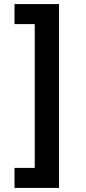

<svg xmlns="http://www.w3.org/2000/svg" viewBox="-20 -720 420 940"><path d="M269 -700V200H51V102H150V-602H51V-700Z"/></svg>

Font: Golos Text SemiBold
Style: Regular
Weight: 600
Designer: A.Korolkova, Vitaly Kuzmin
Foundry: ParaType Ltd
Version: Version 2.004